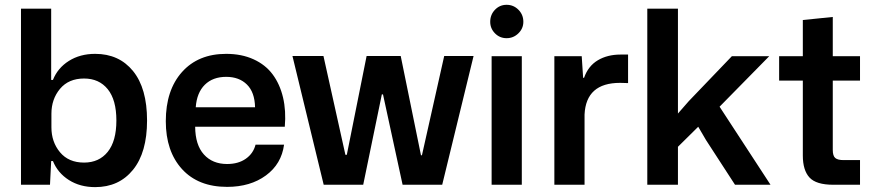

<svg xmlns="http://www.w3.org/2000/svg" viewBox="-20 -765 3610 795"><path d="M374 9.8Q311.5 9.8 265.4 -19.5Q219.2 -48.8 199.2 -98.1H191.9L187 0H66.9V-729H191.9V-434.1H199.2Q218.8 -483.4 265.1 -512.7Q311.5 -542 374 -542Q473.1 -542 531 -470.7Q588.9 -399.4 588.9 -266.1Q588.9 -133.8 530.8 -62Q472.7 9.8 374 9.8ZM192.9 -237.8Q192.9 -177.2 228.5 -134.5Q264.2 -91.8 328.1 -91.8Q390.1 -91.8 426 -136.2Q461.9 -180.7 461.9 -266.1Q461.9 -351.6 426 -395.8Q390.1 -439.9 328.1 -439.9Q264.2 -439.9 228.5 -397.2Q192.9 -354.5 192.9 -293.9Z M920.4 8.8Q800.8 8.8 733.6 -64.9Q666.5 -138.7 666.5 -263.2Q666.5 -391.6 733.6 -466.8Q800.8 -542 916.5 -542Q980.5 -542 1029.8 -519.5Q1079.1 -497.1 1108.9 -457Q1138.7 -417 1151.9 -361.6Q1165 -306.2 1159.2 -240.2H788.1Q788.6 -165 824.2 -125.5Q859.9 -85.9 920.4 -85.9Q966.8 -85.9 997.8 -107.7Q1028.8 -129.4 1038.1 -166H1156.2Q1145.5 -85.9 1081.1 -38.6Q1016.6 8.8 920.4 8.8ZM790.5 -320.8H1036.1Q1034.7 -383.3 1002.4 -415Q970.2 -446.8 916.5 -446.8Q861.3 -446.8 828.1 -414.1Q794.9 -381.3 790.5 -320.8Z M1320.3 0 1190.9 -533.2H1319.3L1410.2 -124H1416L1498 -533.2H1639.2L1723.1 -122.1H1727.1L1819.3 -533.2H1940.9L1811 0H1647L1565.9 -374H1561L1483.9 0Z M2015.6 0V-532.2H2140.6V0ZM2009.8 -674.8Q2009.8 -704.1 2029.5 -724.6Q2049.3 -745.1 2077.6 -745.1Q2106.4 -745.1 2126.7 -724.6Q2147 -704.1 2147 -674.8Q2147 -647 2126.5 -627Q2106 -606.9 2077.6 -606.9Q2049.3 -606.9 2029.5 -627Q2009.8 -647 2009.8 -674.8Z M2275.4 0V-532.2H2388.7L2394.5 -442.9H2398.4Q2415.5 -491.7 2455.3 -515.4Q2495.1 -539.1 2549.3 -539.1H2580.6V-420.9Q2577.1 -420.9 2565.9 -421.4Q2554.7 -421.9 2547.4 -421.9Q2406.7 -421.9 2400.4 -291V0Z M2660.2 0V-729H2787.1V-294.9L2832 -346.2L3010.3 -532.2H3165L2959.5 -323.2L3170.4 0H3023.4L2903.3 -185.1L2871.1 -240.2L2787.1 -157.2V0Z M3430.2 0Q3359.4 0 3331.8 -30Q3304.2 -60.1 3304.2 -121.1V-431.2H3206.1V-532.2H3304.2V-682.1L3428.2 -694.8V-532.2H3541V-431.2H3428.2V-144Q3428.2 -119.6 3438.5 -110.8Q3448.7 -102.1 3473.1 -102.1H3541V0Z"/></svg>

Font: Lumene Sans
Style: Bold
Weight: 600
Designer: Deni Anggara
Version: Version 1.003;Glyphs 3.1.2 (3151)